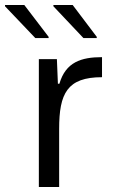

<svg xmlns="http://www.w3.org/2000/svg" viewBox="-68 -746 455 766"><path d="M-48 -721 73 -594H126V-599L29 -726H-48ZM145 -721 265 -594H318V-599L222 -726H145ZM87 -510V0H168V-232C168 -373 200 -438 339 -438V-518C256 -518 194 -498 169 -412H163L159 -510Z"/></svg>

Font: Saira UNSAM
Style: Regular
Weight: 400
Designer: Hector Gatti with collaboration of the Omnibus-Type team
Foundry: Omnibus-Type
Version: Version 0.072;PS 000.072;hotconv 1.0.88;makeotf.lib2.5.64775